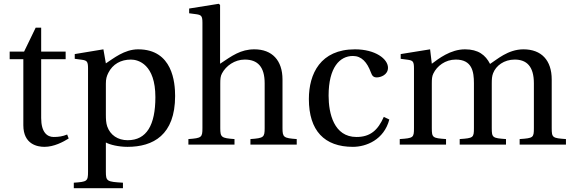

<svg xmlns="http://www.w3.org/2000/svg" viewBox="-20 -762 3018 1012"><path d="M31 -450H103V-102C103 0 179 12 214 12C265 12 313 -14 342 -32L334 -53C310 -43 288 -40 263 -40C229 -40 197 -64 197 -140V-450H326V-490H197V-616H168L107 -490H31Z M369 201V230H628V201C544 196 538 194 538 143V-11C559 1 606 12 652 12C787 12 903 -50 903 -256C903 -327 890 -502 708 -502C635 -502 577 -453 538 -428L525 -502L374 -477V-452L412 -447C438 -443 444 -438 444 -402V143C444 194 439 196 369 201ZM538 -157V-321C538 -346 542 -360 551 -378C574 -424 617 -448 670 -448C710 -448 799 -422 799 -250C799 -103 753 -23 653 -23C601 -23 561 -50 545 -96C539 -114 538 -134 538 -157Z M973 0H1216V-29C1147 -34 1141 -38 1141 -87V-321C1141 -346 1142 -360 1150 -375C1171 -415 1217 -448 1270 -448C1338 -448 1375 -410 1375 -323V-87C1375 -38 1370 -34 1300 -29V0H1544V-29C1475 -34 1469 -38 1469 -87V-343C1469 -444 1414 -502 1321 -502C1248 -502 1203 -468 1140 -426V-736L1133 -742L977 -717V-692L1015 -687C1041 -683 1047 -678 1047 -642V-87C1047 -38 1043 -34 973 -29Z M1608 -240C1608 -73 1690 12 1840 12C1910 12 2004 -25 2032 -132L2003 -146C1972 -76 1932 -40 1859 -40C1740 -40 1712 -164 1712 -258C1712 -407 1771 -467 1840 -467C1886 -467 1915 -434 1935 -380C1941 -364 1947 -354 1966 -354C1986 -354 2025 -367 2025 -405C2025 -451 1959 -502 1851 -502C1669 -502 1608 -373 1608 -240Z M2087 0H2331V-29C2260 -34 2256 -36 2256 -87V-321C2256 -346 2257 -360 2264 -374C2283 -414 2327 -448 2382 -448C2468 -448 2478 -385 2478 -323V-87C2478 -36 2475 -34 2403 -29V0H2647V-29C2576 -34 2572 -36 2572 -87V-321C2572 -346 2573 -360 2579 -376C2594 -416 2637 -448 2693 -448C2756 -448 2794 -412 2794 -323V-87C2794 -36 2791 -34 2719 -29V0H2963V-29C2892 -34 2888 -36 2888 -87V-343C2888 -444 2834 -502 2739 -502C2657 -502 2598 -447 2563 -425C2539 -472 2501 -502 2431 -502C2354 -502 2291 -452 2256 -426L2247 -502L2092 -477V-452L2130 -447C2156 -443 2162 -438 2162 -402V-87C2162 -36 2159 -34 2087 -29Z"/></svg>

Font: Lingua Franca
Style: Regular
Weight: 400
Version: Version 1.19